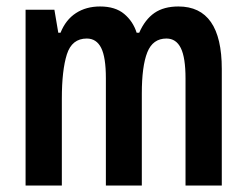

<svg xmlns="http://www.w3.org/2000/svg" viewBox="-20 -573 763 593"><path d="M531 -553Q665 -553 665 -360V0H553V-331Q553 -395 538.5 -424.5Q524 -454 494 -454Q452 -454 435 -411.5Q418 -369 418 -284V0H307V-332Q307 -396 292.5 -425Q278 -454 248 -454Q202 -454 186.5 -405Q171 -356 171 -268V0H59V-543H148L160 -472H167Q183 -512 214.5 -532.5Q246 -553 289 -553Q336 -553 363.5 -530Q391 -507 402 -472H410Q428 -513 457 -533Q486 -553 531 -553Z"/></svg>

Font: Noto Sans Lao ExtraCondensed SemiBold
Style: Regular
Weight: 600
Width: 2
Designer: Monotype Design Team
Foundry: Monotype Imaging Inc.
Version: Version 2.003; ttfautohint (v1.8.4.7-5d5b)